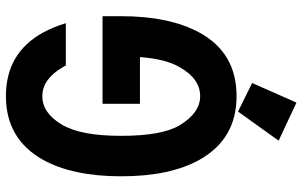

<svg xmlns="http://www.w3.org/2000/svg" viewBox="-200 -582 987 626"><g transform="rotate(-90 293.0 -268.5)"><path d="M272 205.1 147.9 147 242.7 14.6 335.9 60.5ZM553.7 -427.2V-366.2Q553.7 -209 500 -110.8Q434.1 9.8 293 9.8Q153.8 9.8 85.9 -110.4Q31.7 -207 31.7 -366.2Q31.7 -524.9 85.9 -622.1Q153.8 -742.2 293 -742.2Q433.6 -742.2 500 -621.6Q518.6 -587.9 530.8 -546.9H393.1Q390.1 -552.7 386.7 -558.1Q348.1 -623.5 293 -623.5Q237.3 -623.5 199.2 -558.1Q163.6 -497.6 163.6 -366.2Q163.6 -232.4 198.7 -174.8Q238.8 -108.9 293 -108.9Q349.1 -108.9 386.7 -174.3Q414.1 -220.2 420.4 -305.2H268.1V-427.2Z"/></g></svg>

Font: Consola Mono
Style: Bold
Weight: 700
Monospace: yes
Designer: Wojciech Kalinowski "wmk69" (wmk69@o2.pl)
Foundry: Wojciech Kalinowski "wmk69" (wmk69@o2.pl)
Version: Version 2.1.0